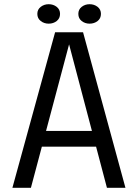

<svg xmlns="http://www.w3.org/2000/svg" viewBox="-20 -893 656 913"><path d="M39 0 242 -739.5H375L576.5 0H488.5L308 -684H309L127 0ZM144 -195.5V-270.5H473V-195.5ZM211.5 -780.5Q190 -780.5 173.8 -793Q157.5 -805.5 157.5 -827Q157.5 -848 173.8 -860.5Q190 -873 211.5 -873Q233.5 -873 249.5 -860.5Q265.5 -848 265.5 -827Q265.5 -805.5 249.5 -793Q233.5 -780.5 211.5 -780.5ZM406 -780.5Q384.5 -780.5 368.5 -793Q352.5 -805.5 352.5 -827Q352.5 -848 368.5 -860.5Q384.5 -873 406 -873Q428 -873 444 -860.5Q460 -848 460 -827Q460 -805.5 444 -793Q428 -780.5 406 -780.5Z"/></svg>

Font: Epilogue
Style: Regular
Weight: 400
Designer: Tyler Finck
Foundry: Etcetera Type Co
Version: Version 2.112